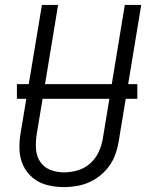

<svg xmlns="http://www.w3.org/2000/svg" viewBox="-20 -755 616 783"><path d="M239 8Q270 8 301 2Q332 -4 361 -20.5Q390 -37 412.5 -62Q435 -87 447 -117Q459 -147 464 -178L556 -735H489L399 -188Q394 -160 381.5 -133.5Q369 -107 346.5 -87.5Q324 -68 296 -60Q268 -52 241 -52Q212 -52 186 -62Q160 -72 144.5 -94.5Q129 -117 127 -145.5Q125 -174 129 -203L217 -735H151L64 -212Q58 -178 59.5 -143.5Q61 -109 75 -79.5Q89 -50 114 -29.5Q139 -9 172 -0.5Q205 8 239 8ZM49 -352H540V-412H49Z"/></svg>

Font: Iosevka Sparkle Light
Style: Italic
Weight: 300
Italic angle: -9°
Designer: Belleve Invis
Foundry: Belleve Invis
Version: Version 4.5.0; ttfautohint (v1.8.3)